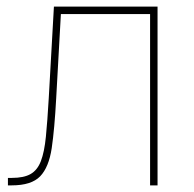

<svg xmlns="http://www.w3.org/2000/svg" viewBox="-20 -559 585 579"><path d="M3.9 0V-22.5H15.6Q51.8 -22.5 72.3 -34.2Q92.8 -45.9 103.3 -73.2Q113.8 -100.6 118.4 -147Q123 -193.4 127 -262.7L142.6 -539.1H455.1V0H432.6V-516.6H163.6L149.4 -261.7Q144.5 -170.4 136 -112.5Q127.4 -54.7 101.1 -27.3Q74.7 0 15.6 0Z"/></svg>

Font: Inter 18pt Thin
Style: Regular
Weight: 250
Designer: Rasmus Andersson
Foundry: rsms
Version: Version 4.001;git-66647c0bb